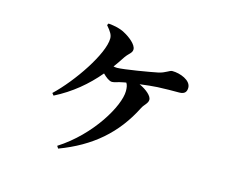

<svg xmlns="http://www.w3.org/2000/svg" viewBox="-92 -739 1185 941"><g transform="rotate(15 500.0 -268.0)"><path d="M345 -587C369 -559 377 -545 377 -527C377 -450 264 -283 172 -196L181 -185C266 -228 335 -286 392 -354C408 -338 426 -324 440 -324C454 -324 469 -332 488 -335C494 -336 501 -338 509 -339C516 -329 518 -315 518 -298C518 -223 419 -52 262 48L270 60C430 0 539 -94 611 -237C620 -256 640 -268 640 -287C640 -305 613 -330 574 -348C606 -352 639 -356 662 -357C700 -359 741 -359 772 -359C802 -359 809 -375 809 -393C809 -431 752 -452 713 -452C698 -452 684 -435 647 -427C609 -419 479 -397 446 -397C440 -397 434 -398 428 -399C442 -418 455 -437 468 -457C484 -480 501 -486 501 -505C501 -529 463 -559 434 -574C411 -587 383 -593 350 -596Z"/></g></svg>

Font: Source Han Serif
Style: Bold
Weight: 700
Designer: Ryoko NISHIZUKA 西塚涼子 (kana & ideographs); Frank Grießhammer (Latin, Greek & Cyrillic); Wenlong ZHANG 张文龙 (bopomofo); San
Foundry: Adobe Systems Incorporated
Version: Version 1.001;PS 1.001;hotconv 16.6.54;makeotf.lib2.5.65590